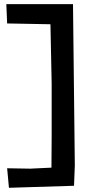

<svg xmlns="http://www.w3.org/2000/svg" viewBox="-20 -768 467 931"><path d="M342.8 35.2 334 -748H10.7L14.6 -654.3L224.6 -650.4L230.5 -363.3V-107.4L229.5 44.9L126 49.8L14.6 47.9L23.4 142.6L338.9 132.8Z"/></svg>

Font: MaokenAssortedSans-TC
Style: Regular
Weight: 500
Version: Version 0.83